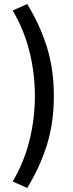

<svg xmlns="http://www.w3.org/2000/svg" viewBox="-20 -754 364 952"><path d="M115 178 43 146Q100 49 126.5 -59Q153 -167 153 -278Q153 -389 126.5 -497Q100 -605 43 -702L115 -734Q178 -631 212.5 -521Q247 -411 247 -278Q247 -145 212.5 -35Q178 75 115 178Z"/></svg>

Font: Giro Sans Semibold
Style: Regular
Weight: 600
Designer: Paul D. Hunt
Foundry: Adobe Systems Incorporated
Version: Version 1.000;PS 1.0;hotconv 1.0.88;makeotf.lib2.5.647800